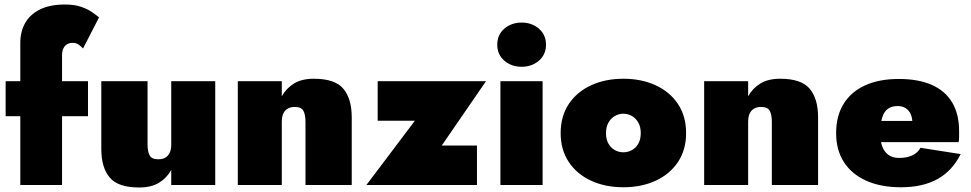

<svg xmlns="http://www.w3.org/2000/svg" viewBox="-20 -820 4305 851"><path d="M5 -460V-305H370V-460ZM348 -605 419 -743Q407 -753 387.5 -766.5Q368 -780 339 -790Q310 -800 268 -800Q201 -800 157 -778Q113 -756 91.5 -718Q70 -680 70 -630V0H255V-575Q255 -593 261 -605.5Q267 -618 277.5 -624Q288 -630 303 -630Q317 -630 327.5 -623Q338 -616 348 -605Z M634 -180V-460H429V-160Q429 -78 466 -33.5Q503 11 597 11Q651 11 685.5 -10.5Q720 -32 739 -67V0H934V-460H739V-180Q739 -157 732 -142.5Q725 -128 712.5 -121Q700 -114 682 -114Q652 -114 643 -131.5Q634 -149 634 -180Z M1334 -280V0H1539V-300Q1539 -382 1502 -426.5Q1465 -471 1371 -471Q1317 -471 1282.5 -449.5Q1248 -428 1229 -393V-460H1034V0H1229V-280Q1229 -303 1236 -317.5Q1243 -332 1256 -339Q1269 -346 1286 -346Q1316 -346 1325 -328.5Q1334 -311 1334 -280Z M1819 -285 1604 0H2094V-175H1938L2134 -460H1654V-285Z M2184 -622Q2184 -578 2215.5 -551Q2247 -524 2292 -524Q2337 -524 2368.5 -551Q2400 -578 2400 -622Q2400 -666 2368.5 -693Q2337 -720 2292 -720Q2247 -720 2215.5 -693Q2184 -666 2184 -622ZM2198 -460V0H2385V-460Z M2465 -230Q2465 -156 2501 -102Q2537 -48 2600 -19Q2663 10 2743 10Q2823 10 2886 -19Q2949 -48 2985 -102Q3021 -156 3021 -230Q3021 -305 2985 -359Q2949 -413 2886 -442Q2823 -471 2743 -471Q2663 -471 2600 -442Q2537 -413 2501 -359Q2465 -305 2465 -230ZM2666 -230Q2666 -258 2677 -277Q2688 -296 2705.5 -306Q2723 -316 2743 -316Q2763 -316 2780.5 -306Q2798 -296 2809 -277Q2820 -258 2820 -230Q2820 -202 2809 -183Q2798 -164 2780.5 -154.5Q2763 -145 2743 -145Q2723 -145 2705.5 -154.5Q2688 -164 2677 -183Q2666 -202 2666 -230Z M3401 -280V0H3606V-300Q3606 -382 3569 -426.5Q3532 -471 3438 -471Q3384 -471 3349.5 -449.5Q3315 -428 3296 -393V-460H3101V0H3296V-280Q3296 -303 3303 -317.5Q3310 -332 3323 -339Q3336 -346 3353 -346Q3383 -346 3392 -328.5Q3401 -311 3401 -280Z M3974 10Q4070 10 4135.5 -26.5Q4201 -63 4238 -137L4060 -165Q4048 -143 4024 -131.5Q4000 -120 3964 -120Q3937 -120 3918.5 -133Q3900 -146 3890.5 -170.5Q3881 -195 3882 -230Q3882 -272 3890 -298.5Q3898 -325 3915 -337.5Q3932 -350 3959 -350Q3979 -350 3993.5 -341Q4008 -332 4016 -315Q4024 -298 4024 -274Q4024 -267 4020 -257Q4016 -247 4010 -238L4048 -284H3792V-190H4229Q4231 -201 4231 -213.5Q4231 -226 4231 -239Q4231 -314 4200.5 -365.5Q4170 -417 4110.5 -443.5Q4051 -470 3964 -470Q3876 -470 3814 -441.5Q3752 -413 3719 -359.5Q3686 -306 3686 -230Q3686 -155 3720.5 -101.5Q3755 -48 3819.5 -19Q3884 10 3974 10Z"/></svg>

Font: Jost Black
Style: Regular
Weight: 900
Version: Version 3.710